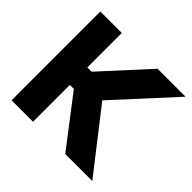

<svg xmlns="http://www.w3.org/2000/svg" viewBox="-173 -919 1112 1112"><g transform="rotate(45 382.5 -363.5)"><path d="M495 0 263.5 -301.8H230.8V0H55V-727.3H230.8V-445H265.6L523.8 -727.3H752.8L426.8 -371.4L716.3 0Z"/></g></svg>

Font: Inter UI Extra Bold
Style: Regular
Weight: 800
Designer: Rasmus Andersson
Foundry: rsms
Version: 3.2;8d6f07862